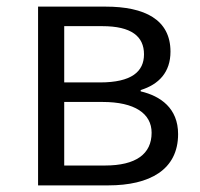

<svg xmlns="http://www.w3.org/2000/svg" viewBox="-20 -560 603 580"><path d="M95 0H307C432 0 518 -47 518 -155C518 -233 465 -270 405 -284V-288C460 -305 495 -342 495 -404C495 -501 417 -540 299 -540H95ZM174 -311V-481H289C377 -481 415 -450 415 -396C415 -344 378 -311 282 -311ZM174 -60V-252H290C387 -252 438 -217 438 -159C438 -95 391 -60 297 -60Z"/></svg>

Font: Noto Sans CJK JP DemiLight
Style: Regular
Weight: 350
Designer: Ryoko NISHIZUKA (kana & ideographs); Paul D. Hunt (Latin, Greek & Cyrillic); Wenlong ZHANG (bopomofo); Sandoll Communica
Foundry: Adobe Systems Incorporated
Version: Version 1.004;PS 1.004;hotconv 1.0.82;makeotf.lib2.5.63406